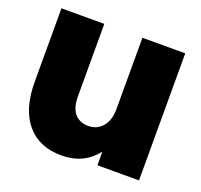

<svg xmlns="http://www.w3.org/2000/svg" viewBox="-124 -839 1039 994"><g transform="rotate(20 395.0 -342.0)"><path d="M733 -700H497V-310C497 -266 486.8 -232.5 466.5 -209.5C446.2 -186.5 420.3 -175 389 -175C357 -175 332 -185.5 314 -206.5C296 -227.5 287 -259.3 287 -302V-700H51V-295C51 -195.7 73.7 -119 119 -65C164.3 -11 228 16 310 16C392 16 456.7 -14.3 504 -75V0H733Z"/></g></svg>

Font: Montserrat Custom Black
Style: Regular
Weight: 900
Designer: Julieta Ulanovsky
Foundry: Julieta Ulanovsky
Version: Version 7.200